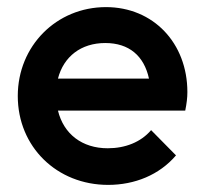

<svg xmlns="http://www.w3.org/2000/svg" viewBox="-20 -510 574 540"><path d="M284 10C359 10 428 -18 475 -73L405 -144C376 -110 332 -93 283 -93C211 -93 159 -133 143 -199H501C505 -219 507 -235 507 -251C507 -389 411 -490 278 -490C139 -490 30 -381 30 -240C30 -97 140 10 284 10ZM143 -289C159 -351 208 -389 276 -389C343 -389 385 -353 399 -289Z"/></svg>

Font: MV Cash Medium
Style: Regular
Weight: 500
Designer: Rodrigo Fuenzalida
Foundry: fragTYPE
Version: Version 1.100;Glyphs 3.1.2 (3151)